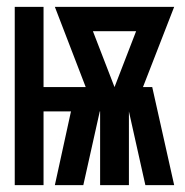

<svg xmlns="http://www.w3.org/2000/svg" viewBox="-20 -540 540 560"><path d="M23 0V-520H107V-286H230L140 -520H488L397 -286H424L488 0H404L356 -215V0H272V-215H271L223 0H140L187 -215H107V0ZM314 -286 377 -449H251Z"/></svg>

Font: Iosevka Extrabold
Style: Regular
Weight: 800
Monospace: yes
Designer: Belleve Invis
Foundry: Belleve Invis
Version: Version 32.5.0; ttfautohint (v1.8.4)